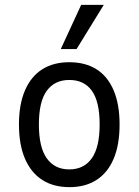

<svg xmlns="http://www.w3.org/2000/svg" viewBox="-20 -761 570 790"><path d="M266 9Q200 9 154 -20.5Q108 -50 83 -107.5Q58 -165 58 -249Q58 -332 83 -389.5Q108 -447 154 -476Q200 -505 265 -505Q331 -505 377 -476Q423 -447 447.5 -389.5Q472 -332 472 -249Q472 -165 447.5 -107.5Q423 -50 377 -20.5Q331 9 266 9ZM265 -64Q325 -64 357.5 -109.5Q390 -155 390 -249Q390 -343 358 -387.5Q326 -432 265 -432Q205 -432 172.5 -387.5Q140 -343 140 -249Q140 -155 172.5 -109.5Q205 -64 265 -64ZM230 -559 314 -741H407L295 -559Z"/></svg>

Font: Nunito Sans 7pt Condensed
Style: Regular
Weight: 400
Width: 3
Designer: Vernon Adams
Foundry: Vernon Adams
Version: Version 3.101;gftools[0.9.27]